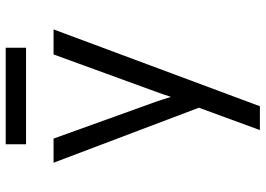

<svg xmlns="http://www.w3.org/2000/svg" viewBox="-146 -568 908 656"><g transform="rotate(-90 308.0 -240.0)"><path d="M191.5 194 268 -14.5 80 -511H162.5L288.5 -161Q292.5 -149.5 296.5 -136.8Q300.5 -124 305 -110Q309 -123 313.5 -135.8Q318 -148.5 322.5 -161L450 -511H535.5L273 194ZM143 -605V-674.5H473V-605Z"/></g></svg>

Font: Overpass Mono Light
Style: Regular
Weight: 400
Monospace: yes
Version: Version 4.000